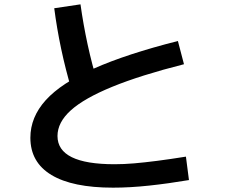

<svg xmlns="http://www.w3.org/2000/svg" viewBox="-20 -811 1040 885"><path d="M501 54Q314 54 217 -4.5Q120 -63 120 -176Q120 -271 191 -349.5Q262 -428 412.5 -495Q563 -562 800 -622L828 -515Q627 -464 497.5 -411Q368 -358 306.5 -302.5Q245 -247 245 -184Q245 -54 508 -54Q551 -54 598 -58Q645 -62 703.5 -69.5Q762 -77 837 -89L851 19Q756 35 667.5 44.5Q579 54 501 54ZM311 -393Q282 -491 262 -585.5Q242 -680 230 -773L351 -791Q364 -698 384 -605.5Q404 -513 432 -422Z"/></svg>

Font: M PLUS 1 Thin SemiBold
Style: Regular
Weight: 600
Version: Version 1.001